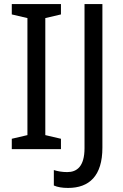

<svg xmlns="http://www.w3.org/2000/svg" viewBox="-20 -800 607 945"><path d="M280 -66V-117L203 -135V-711L280 -729V-780H38V-729L115 -711V-135L38 -117V-66ZM315 125C419 125 484 66 484 -73V-780H396V-71C396 20 358 47 311 47C286 47 264 43 245 37V113C263 121 286 125 315 125Z"/></svg>

Font: Noto Sans Malayalam UI SemiCondensed
Style: Regular
Weight: 400
Width: 4
Designer: Jelle Bosma - Monotype Design Team
Foundry: Monotype Imaging Inc.
Version: Version 2.104